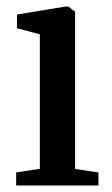

<svg xmlns="http://www.w3.org/2000/svg" viewBox="-20 -568 342 588"><path d="M29.5 0V-40L102 -51V-463L32 -481.5V-523.5L180.5 -548H189L210 -532V-50.5L281.5 -40V0Z"/></svg>

Font: Merriweather 60pt Medium
Style: Regular
Weight: 500
Version: Version 2.100